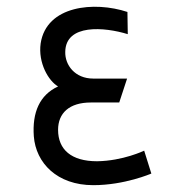

<svg xmlns="http://www.w3.org/2000/svg" viewBox="-20 -531 498 562"><path d="M402 -90C402 -90 340 -60 264 -59C189 -59 150 -93 150 -151C150 -200 183 -231 246 -231H329L352 -301H253C199 -301 170 -341 171 -379C172 -462 286 -452 354 -431L353 -496C256 -528 116 -515 99 -404C91 -347 122 -294 150 -278C96 -253 74 -202 79 -132C85 -54 147 11 253 11C345 11 423 -23 423 -23Z"/></svg>

Font: Advent Pro
Style: Medium
Weight: 500
Designer: Andreas Kalpakidis
Foundry: Andreas Kalpakidis
Version: Version 2.002 2008